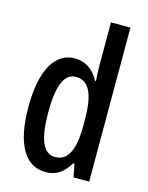

<svg xmlns="http://www.w3.org/2000/svg" viewBox="-116 -833 705 915"><g transform="rotate(15 236.5 -375.0)"><path d="M199 10C251 10 286 -15 316 -65H322L335 0H412V-760H316V-550C316 -529 317 -504 319 -471H315C288 -523 245 -550 195 -550C96 -550 40 -448 40 -270C40 -90 95 10 199 10ZM224 -71C165 -71 138 -138 138 -270C138 -397 164 -466 222 -466C287 -466 316 -407 316 -278V-248C316 -128 285 -71 224 -71Z"/></g></svg>

Font: Noto Sans Hebrew ExtraCondensed Medium
Style: Regular
Weight: 500
Width: 2
Designer: Monotype Design Team
Foundry: Monotype Imaging Inc.
Version: Version 2.004